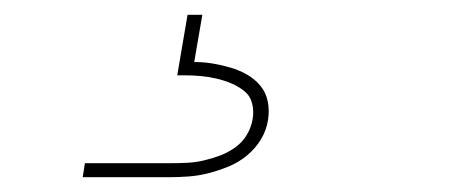

<svg xmlns="http://www.w3.org/2000/svg" viewBox="-20 -20 640 260"><path d="M92 220 95 201H210Q221 201 232.5 200.5Q244 200 255 197.5Q266 195 277 191Q288 187 298 180Q308 173 314 163Q320 153 322 142Q324 131 321.5 120.5Q319 110 311 103.5Q303 97 293.5 93Q284 89 273.5 86.5Q263 84 252 83Q241 82 230 82H220L234 0H254L243 64Q256 64 268 66Q280 68 292 71.5Q304 75 314.5 81Q325 87 332.5 96Q340 105 342.5 117Q345 129 343 142Q341 156 333.5 168.5Q326 181 314.5 190.5Q303 200 289.5 205.5Q276 211 262.5 214.5Q249 218 235 219Q221 220 207 220Z"/></svg>

Font: Iosevka Thin Extended Oblique
Style: Regular
Weight: 100
Width: 7
Italic angle: -9°
Monospace: yes
Designer: Belleve Invis
Foundry: Belleve Invis
Version: Version 32.5.0; ttfautohint (v1.8.4)